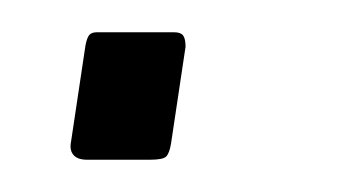

<svg xmlns="http://www.w3.org/2000/svg" viewBox="-20 -99 222 119"><path d="M86 -10Q85 -4 83 -2Q81 0 73 0H34Q28 0 25.5 -3Q23 -6 24 -11L33 -71Q34 -76 35.5 -77.5Q37 -79 40 -79H88Q92 -79 93.5 -77Q95 -75 95 -70Z"/></svg>

Font: Libre Franklin Thin
Style: Italic
Weight: 100
Italic angle: -8°
Designer: Pablo Impallari, Rodrigo Fuenzalida, Nhung Nguyen
Foundry: Impallari Type
Version: Version 3.000